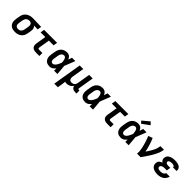

<svg xmlns="http://www.w3.org/2000/svg" viewBox="413 -2567 4574 4574"><g transform="rotate(45 2700.0 -279.5)"><path d="M256 8Q224 8 192.5 2.5Q161 -3 135 -17.5Q109 -32 89.5 -55.5Q70 -79 60.5 -108Q51 -137 50.5 -169Q50 -201 55 -233L72 -333Q76 -360 86.5 -386.5Q97 -413 114.5 -436Q132 -459 156 -477Q180 -495 206 -506Q232 -517 259.5 -522.5Q287 -528 314 -528Q318 -528 322.5 -528Q327 -528 331 -528L612 -520L595 -419L470 -423Q483 -411 493 -396Q503 -381 508.5 -363Q514 -345 513.5 -325.5Q513 -306 510 -287L494 -187Q489 -160 479.5 -133.5Q470 -107 453.5 -83.5Q437 -60 413.5 -41.5Q390 -23 364 -12Q338 -1 310.5 3.5Q283 8 256 8Q256 8 256 8Q256 8 256 8ZM257 -93Q278 -93 300 -100.5Q322 -108 338.5 -124Q355 -140 364 -161Q373 -182 376 -203L393 -303Q397 -325 396 -346.5Q395 -368 386.5 -386Q378 -404 360.5 -415Q343 -426 322 -427H314Q313 -427 311 -427Q309 -427 307 -427Q286 -427 264.5 -419Q243 -411 227 -395Q211 -379 202 -358.5Q193 -338 189 -317L173 -217Q169 -193 170 -170.5Q171 -148 182 -129.5Q193 -111 213.5 -102Q234 -93 257 -93Z M957 0Q934 0 912.5 -3.5Q891 -7 871.5 -16Q852 -25 837.5 -40.5Q823 -56 815.5 -76Q808 -96 807.5 -118Q807 -140 811 -163L853 -419H694L711 -520H1149L1132 -419H973L928 -146Q927 -138 927 -130Q927 -122 930.5 -115Q934 -108 941.5 -104.5Q949 -101 957 -101H1072V0Z M1421 8Q1391 8 1361.5 1.5Q1332 -5 1309 -21Q1286 -37 1270.5 -61Q1255 -85 1248 -113.5Q1241 -142 1241.5 -172Q1242 -202 1247 -233L1264 -333Q1268 -359 1276.5 -384Q1285 -409 1299.5 -432.5Q1314 -456 1334.5 -475Q1355 -494 1379.5 -506Q1404 -518 1430.5 -523Q1457 -528 1482 -528Q1506 -528 1528.5 -521Q1551 -514 1568.5 -500Q1586 -486 1598.5 -467Q1611 -448 1620 -427Q1627 -451 1635 -474Q1643 -497 1651 -520H1763Q1736 -453 1710.5 -385.5Q1685 -318 1657 -251Q1664 -188 1668.5 -125.5Q1673 -63 1679 0H1567Q1567 -20 1567 -40Q1567 -60 1567 -79Q1553 -62 1537.5 -45.5Q1522 -29 1503 -17Q1484 -5 1463 1.5Q1442 8 1421 8ZM1421 -93Q1440 -93 1458 -103Q1476 -113 1489.5 -128Q1503 -143 1513 -160Q1523 -177 1532 -195Q1541 -213 1548.5 -230.5Q1556 -248 1563 -267Q1562 -283 1560.5 -300Q1559 -317 1556 -333.5Q1553 -350 1548 -365.5Q1543 -381 1535 -395Q1527 -409 1513 -418Q1499 -427 1482 -427Q1463 -427 1443.5 -417.5Q1424 -408 1411 -391.5Q1398 -375 1391 -355.5Q1384 -336 1381 -317L1365 -217Q1362 -203 1361 -189.5Q1360 -176 1361 -162.5Q1362 -149 1365.5 -136.5Q1369 -124 1376.5 -114Q1384 -104 1396 -98.5Q1408 -93 1421 -93Z M1789 215 1911 -520H2031L1981 -217Q1978 -202 1977.5 -187Q1977 -172 1979.5 -157.5Q1982 -143 1988 -130.5Q1994 -118 2004.5 -109Q2015 -100 2029.5 -96.5Q2044 -93 2059 -93Q2078 -93 2098.5 -99Q2119 -105 2135.5 -118.5Q2152 -132 2161.5 -151Q2171 -170 2174 -190L2229 -520H2349L2283 -124Q2282 -118 2283 -112Q2284 -106 2287.5 -101.5Q2291 -97 2297 -95Q2303 -93 2310 -93H2329V8H2293Q2269 8 2246.5 3.5Q2224 -1 2205 -12.5Q2186 -24 2174.5 -43Q2163 -62 2161 -85Q2148 -63 2129.5 -45Q2111 -27 2088.5 -15Q2066 -3 2042 2.5Q2018 8 1995 8Q1980 8 1966 6Q1952 4 1939 0Q1938 26 1934.5 53Q1931 80 1927 107L1909 215Z M2621 8Q2591 8 2561.5 1.5Q2532 -5 2509 -21Q2486 -37 2470.5 -61Q2455 -85 2448 -113.5Q2441 -142 2441.5 -172Q2442 -202 2447 -233L2464 -333Q2468 -359 2476.5 -384Q2485 -409 2499.5 -432.5Q2514 -456 2534.5 -475Q2555 -494 2579.5 -506Q2604 -518 2630.5 -523Q2657 -528 2682 -528Q2706 -528 2728.5 -521Q2751 -514 2768.5 -500Q2786 -486 2798.5 -467Q2811 -448 2820 -427Q2827 -451 2835 -474Q2843 -497 2851 -520H2963Q2936 -453 2910.5 -385.5Q2885 -318 2857 -251Q2864 -188 2868.5 -125.5Q2873 -63 2879 0H2767Q2767 -20 2767 -40Q2767 -60 2767 -79Q2753 -62 2737.5 -45.5Q2722 -29 2703 -17Q2684 -5 2663 1.5Q2642 8 2621 8ZM2621 -93Q2640 -93 2658 -103Q2676 -113 2689.5 -128Q2703 -143 2713 -160Q2723 -177 2732 -195Q2741 -213 2748.5 -230.5Q2756 -248 2763 -267Q2762 -283 2760.5 -300Q2759 -317 2756 -333.5Q2753 -350 2748 -365.5Q2743 -381 2735 -395Q2727 -409 2713 -418Q2699 -427 2682 -427Q2663 -427 2643.5 -417.5Q2624 -408 2611 -391.5Q2598 -375 2591 -355.5Q2584 -336 2581 -317L2565 -217Q2562 -203 2561 -189.5Q2560 -176 2561 -162.5Q2562 -149 2565.5 -136.5Q2569 -124 2576.5 -114Q2584 -104 2596 -98.5Q2608 -93 2621 -93Z M3357 0Q3334 0 3312.5 -3.5Q3291 -7 3271.5 -16Q3252 -25 3237.5 -40.5Q3223 -56 3215.5 -76Q3208 -96 3207.5 -118Q3207 -140 3211 -163L3253 -419H3094L3111 -520H3549L3532 -419H3373L3328 -146Q3327 -138 3327 -130Q3327 -122 3330.5 -115Q3334 -108 3341.5 -104.5Q3349 -101 3357 -101H3472V0Z M3821 8Q3791 8 3761.5 1.5Q3732 -5 3709 -21Q3686 -37 3670.5 -61Q3655 -85 3648 -113.5Q3641 -142 3641.5 -172Q3642 -202 3647 -233L3664 -333Q3668 -359 3676.5 -384Q3685 -409 3699.5 -432.5Q3714 -456 3734.5 -475Q3755 -494 3779.5 -506Q3804 -518 3830.5 -523Q3857 -528 3882 -528Q3906 -528 3928.5 -521Q3951 -514 3968.5 -500Q3986 -486 3998.5 -467Q4011 -448 4020 -427Q4027 -451 4035 -474Q4043 -497 4051 -520H4163Q4136 -453 4110.5 -385.5Q4085 -318 4057 -251Q4064 -188 4068.5 -125.5Q4073 -63 4079 0H3967Q3967 -20 3967 -40Q3967 -60 3967 -79Q3953 -62 3937.5 -45.5Q3922 -29 3903 -17Q3884 -5 3863 1.5Q3842 8 3821 8ZM3821 -93Q3840 -93 3858 -103Q3876 -113 3889.5 -128Q3903 -143 3913 -160Q3923 -177 3932 -195Q3941 -213 3948.5 -230.5Q3956 -248 3963 -267Q3962 -283 3960.5 -300Q3959 -317 3956 -333.5Q3953 -350 3948 -365.5Q3943 -381 3935 -395Q3927 -409 3913 -418Q3899 -427 3882 -427Q3863 -427 3843.5 -417.5Q3824 -408 3811 -391.5Q3798 -375 3791 -355.5Q3784 -336 3781 -317L3765 -217Q3762 -203 3761 -189.5Q3760 -176 3761 -162.5Q3762 -149 3765.5 -136.5Q3769 -124 3776.5 -114Q3784 -104 3796 -98.5Q3808 -93 3821 -93ZM3926 -572 3875 -628 4050 -774 4112 -706Z M4362 0Q4367 -33 4365 -65Q4363 -97 4358 -128.5Q4353 -160 4346.5 -190.5Q4340 -221 4332 -251.5Q4324 -282 4315 -312Q4306 -342 4296.5 -371Q4287 -400 4276 -429Q4265 -458 4252 -486L4360 -528Q4379 -487 4395 -443.5Q4411 -400 4424.5 -356Q4438 -312 4449.5 -267Q4461 -222 4470 -176Q4485 -199 4500.5 -222.5Q4516 -246 4530.5 -269.5Q4545 -293 4558.5 -317Q4572 -341 4584 -366Q4596 -391 4606 -416.5Q4616 -442 4620 -468L4629 -520H4749L4740 -468Q4735 -436 4723 -405Q4711 -374 4696.5 -344Q4682 -314 4666 -284.5Q4650 -255 4632.5 -226Q4615 -197 4596.5 -168.5Q4578 -140 4559 -111.5Q4540 -83 4520.5 -55.5Q4501 -28 4482 0Z M5055 8Q5026 8 4998 5Q4970 2 4944 -7Q4918 -16 4895.5 -31Q4873 -46 4858 -68Q4843 -90 4838 -117.5Q4833 -145 4837 -174Q4840 -192 4849 -210Q4858 -228 4873 -241Q4888 -254 4906 -262.5Q4924 -271 4943 -277Q4928 -286 4916 -298.5Q4904 -311 4897 -327Q4890 -343 4889 -361.5Q4888 -380 4891 -398Q4894 -421 4906 -442.5Q4918 -464 4937 -479Q4956 -494 4978.5 -503.5Q5001 -513 5023.5 -518.5Q5046 -524 5069 -526Q5092 -528 5114 -528Q5140 -528 5164.5 -525.5Q5189 -523 5213 -517Q5237 -511 5258 -500Q5279 -489 5294.5 -471.5Q5310 -454 5317 -430.5Q5324 -407 5320 -381Q5320 -379 5319.5 -377.5Q5319 -376 5319 -374H5200Q5200 -375 5200 -375.5Q5200 -376 5200 -376Q5203 -391 5193.5 -402Q5184 -413 5171 -418.5Q5158 -424 5143.5 -425.5Q5129 -427 5114 -427Q5104 -427 5094 -426.5Q5084 -426 5073.5 -424.5Q5063 -423 5053 -420Q5043 -417 5033 -412Q5023 -407 5016 -398.5Q5009 -390 5007 -380Q5005 -364 5013.5 -351Q5022 -338 5035.5 -331.5Q5049 -325 5065 -323Q5081 -321 5097 -321H5162L5146 -220H5080Q5068 -220 5056 -219.5Q5044 -219 5031.5 -216.5Q5019 -214 5007 -210Q4995 -206 4983.5 -199.5Q4972 -193 4964.5 -182.5Q4957 -172 4955 -159Q4952 -141 4961.5 -126.5Q4971 -112 4986 -105Q5001 -98 5019 -95.5Q5037 -93 5055 -93Q5074 -93 5093 -95.5Q5112 -98 5130 -106.5Q5148 -115 5162.5 -130.5Q5177 -146 5181 -164H5300Q5295 -139 5282.5 -114Q5270 -89 5251.5 -68Q5233 -47 5209 -32Q5185 -17 5159 -8Q5133 1 5107 4.5Q5081 8 5055 8Z"/></g></svg>

Font: Iosevka SS04 Extended Oblique
Style: Bold
Weight: 700
Width: 7
Italic angle: -9°
Monospace: yes
Designer: Belleve Invis
Foundry: Belleve Invis
Version: Version 19.0.0; ttfautohint (v1.8.4)